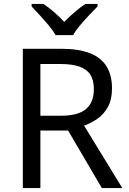

<svg xmlns="http://www.w3.org/2000/svg" viewBox="-20 -964 662 984"><path d="M294 -714Q383 -714 440.5 -691.5Q498 -669 526 -624Q554 -579 554 -511Q554 -454 533 -416Q512 -378 479.5 -355.5Q447 -333 411 -320L607 0H502L329 -295H187V0H97V-714ZM289 -636H187V-371H294Q381 -371 421 -405.5Q461 -440 461 -507Q461 -554 442.5 -582Q424 -610 386 -623Q348 -636 289 -636ZM265 -784Q252 -807 230 -833.5Q208 -860 184 -886Q160 -912 142 -931V-944H202Q228 -927 256 -903Q284 -879 309 -852Q336 -879 364 -903Q392 -927 418 -944H480V-931Q461 -912 436.5 -886Q412 -860 389.5 -833.5Q367 -807 355 -784Z"/></svg>

Font: Noto Sans Khmer
Style: Regular
Weight: 400
Designer: Danh Hong and the Monotype Design Team
Foundry: Monotype Imaging Inc.
Version: Version 2.003